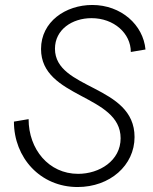

<svg xmlns="http://www.w3.org/2000/svg" viewBox="-20 -736 617 772"><path d="M292 16C422 16 521 -71 521 -185C521 -396 201 -374 201 -540C201 -617 270 -663 348 -663C438 -663 506 -602 506 -527L565 -537C556 -636 467 -716 351 -716C244 -716 145 -649 145 -539C145 -340 465 -357 465 -180C465 -90 380 -37 294 -37C176 -37 95 -136 95 -257L36 -247C36 -102 142 16 292 16Z"/></svg>

Font: Uncut Sans Light Italic
Style: Regular
Weight: 300
Italic angle: -11°
Designer: Kasper Nordkvist
Foundry: UNCUT.wtf
Version: Version 1.304;Glyphs 3.2 (3246)